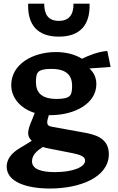

<svg xmlns="http://www.w3.org/2000/svg" viewBox="-20 -838 660 1077"><path d="M262.5 -192C399.5 -192 520.5 -257.5 520.5 -366C520.5 -407 502.5 -435 481.5 -454L600.5 -462.5L582 -552C529.5 -548.5 473.5 -525 440 -508.5C402 -532 352 -546 293.5 -546C163.5 -546 43 -478 43 -360.5C43 -290 94 -229.5 175 -204.5L159.5 -165.5C149 -140.5 138 -115 138 -90.5C138 -75 145 -60.5 158 -48L89 -6C39.5 24 17.5 58.5 17.5 97C17.5 183.5 131.5 219.5 259.5 219.5C430.5 219.5 590.5 156 590.5 26.5C590.5 -68.5 504.5 -84.5 448 -95L276.5 -126C257 -129.5 238.5 -132 247 -168L254 -192ZM138 -817.5C133.5 -697 192 -632.5 310 -632.5C428 -632.5 486.5 -697 482.5 -817.5H392.5C392.5 -755.5 368 -721 310 -721C252 -721 228 -755.5 228 -817.5ZM159.5 67C159.5 29 191 5 220.5 -13.5C229.5 -10.5 239 -8 249 -6L376.5 19C428 29 457.5 38.5 457.5 63C457.5 98 391.5 127.5 288 127.5C219.5 127.5 159.5 114 159.5 67ZM181.5 -379.5C181.5 -414 187.5 -428.5 197.5 -437C208 -445 226.5 -451.5 267.5 -451.5C361 -451.5 384.5 -408.5 384.5 -355C384.5 -320.5 378.5 -306 368.5 -297.5C358 -289.5 339.5 -283 298.5 -283C204.5 -283 181.5 -326 181.5 -379.5Z"/></svg>

Font: Monaspace Argon
Style: Bold
Weight: 700
Designer: Riley Cran & the Lettermatic Team
Foundry: Lettermatic
Version: Version 1.000 (Monaspace Argon)